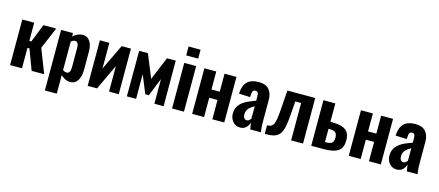

<svg xmlns="http://www.w3.org/2000/svg" viewBox="-61 -1474 5378 2352"><g transform="rotate(15 2627.5 -298.0)"><path d="M52 0V-578H203V-347H228L320 -578H482L366 -304L484 0H325L228 -259H203V0Z M544 190V-578H695V-535Q722 -560 753.5 -574Q785 -588 817 -588Q852 -588 876 -572.5Q900 -557 915 -531Q930 -505 936 -473Q942 -441 942 -408V-182Q942 -126 928 -83Q914 -40 885.5 -15Q857 10 812 10Q781 10 751.5 -5Q722 -20 695 -44V190ZM745 -91Q764 -91 773.5 -102.5Q783 -114 787 -133Q791 -152 791 -175V-417Q791 -438 787 -455Q783 -472 773 -482.5Q763 -493 746 -493Q732 -493 719 -486.5Q706 -480 695 -470V-108Q707 -100 719 -95.5Q731 -91 745 -91Z M1036 0V-578H1156V-252L1312 -578H1430V0H1307V-324L1155 0Z M1533 0 1534 -578H1645L1765 -284L1887 -578H1998L1999 0H1882V-313L1789 -83H1744L1650 -313V0Z M2106 0V-578H2257V0ZM2105 -673V-786H2257V-673Z M2361 0V-578H2512V-350H2617V-578H2768V0H2617V-245H2512V0Z M2971 10Q2929 10 2900 -11Q2871 -32 2856 -64Q2841 -96 2841 -130Q2841 -184 2862 -221Q2883 -258 2917 -283Q2951 -308 2993 -326Q3035 -344 3077 -359V-413Q3077 -432 3074 -446Q3071 -460 3062.5 -467.5Q3054 -475 3038 -475Q3022 -475 3013.5 -468.5Q3005 -462 3001 -449.5Q2997 -437 2997 -422L2993 -382L2851 -388Q2856 -490 2904.5 -539Q2953 -588 3051 -588Q3139 -588 3181 -539.5Q3223 -491 3223 -412V-143Q3223 -109 3224.5 -82.5Q3226 -56 3228.5 -35.5Q3231 -15 3233 0H3097Q3094 -22 3090 -48Q3086 -74 3084 -83Q3074 -47 3046 -18.5Q3018 10 2971 10ZM3026 -97Q3037 -97 3046.5 -102Q3056 -107 3064 -115Q3072 -123 3077 -130V-289Q3056 -276 3038 -263.5Q3020 -251 3007 -236Q2994 -221 2987 -203Q2980 -185 2980 -162Q2980 -132 2992 -114.5Q3004 -97 3026 -97Z M3283 6V-102Q3314 -102 3334 -112.5Q3354 -123 3366 -148.5Q3378 -174 3384.5 -217.5Q3391 -261 3396 -329L3414 -578H3767V0H3616V-474H3542L3529 -303Q3523 -211 3510.5 -151Q3498 -91 3474 -57Q3450 -23 3410 -8.5Q3370 6 3307 6Z M3871 0V-578H4022V-345Q4023 -345 4024 -345Q4025 -345 4026.5 -345Q4028 -345 4029 -345Q4089 -344 4134 -336.5Q4179 -329 4208.5 -309.5Q4238 -290 4253.5 -257.5Q4269 -225 4269 -175Q4269 -128 4255.5 -94.5Q4242 -61 4213 -40.5Q4184 -20 4138 -10Q4092 0 4028 0ZM4022 -87H4025Q4065 -87 4088.5 -94.5Q4112 -102 4122 -121Q4132 -140 4132 -172Q4132 -204 4122 -222Q4112 -240 4089.5 -248Q4067 -256 4028 -256Q4027 -256 4025 -256Q4023 -256 4022 -256Z M4347 0V-578H4498V-350H4603V-578H4754V0H4603V-245H4498V0Z M4957 10Q4915 10 4886 -11Q4857 -32 4842 -64Q4827 -96 4827 -130Q4827 -184 4848 -221Q4869 -258 4903 -283Q4937 -308 4979 -326Q5021 -344 5063 -359V-413Q5063 -432 5060 -446Q5057 -460 5048.5 -467.5Q5040 -475 5024 -475Q5008 -475 4999.5 -468.5Q4991 -462 4987 -449.5Q4983 -437 4983 -422L4979 -382L4837 -388Q4842 -490 4890.5 -539Q4939 -588 5037 -588Q5125 -588 5167 -539.5Q5209 -491 5209 -412V-143Q5209 -109 5210.5 -82.5Q5212 -56 5214.5 -35.5Q5217 -15 5219 0H5083Q5080 -22 5076 -48Q5072 -74 5070 -83Q5060 -47 5032 -18.5Q5004 10 4957 10ZM5012 -97Q5023 -97 5032.5 -102Q5042 -107 5050 -115Q5058 -123 5063 -130V-289Q5042 -276 5024 -263.5Q5006 -251 4993 -236Q4980 -221 4973 -203Q4966 -185 4966 -162Q4966 -132 4978 -114.5Q4990 -97 5012 -97Z"/></g></svg>

Font: Oswald SemiBold
Style: Regular
Weight: 600
Designer: Vernon Adams
Foundry: Vernon Adams
Version: Version 4.103;gftools[0.9.33.dev8+g029e19f]